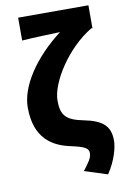

<svg xmlns="http://www.w3.org/2000/svg" viewBox="-97 -756 664 1001"><g transform="rotate(-10 235.5 -256.0)"><path d="M392 187C436 122 453 54 453 19C453 -58 415 -93 314 -113C224 -131 199 -160 199 -237C199 -333 306 -500 438 -578H444V-699H72V-578C132 -583 234 -585 274 -587C132 -479 40 -341 40 -229C40 -64 132 -12 224 8C298 24 318 35 318 62C318 87 299 111 271 148Z"/></g></svg>

Font: Source Sans Pro
Style: Bold
Weight: 700
Designer: Paul D. Hunt
Foundry: Adobe Systems Incorporated
Version: Version 3.006;hotconv 1.0.111;makeotfexe 2.5.65597